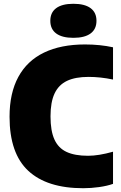

<svg xmlns="http://www.w3.org/2000/svg" viewBox="-20 -985 640 1015"><path d="M30.5 -368Q30.5 -493 77 -578.5Q123.5 -664 212.8 -707Q302 -750 429.5 -750Q509 -750 577.5 -735V-564.5Q511 -578.5 448 -578.5Q378.5 -578.5 334.2 -557.5Q290 -536.5 268.5 -490.8Q247 -445 247 -370Q247 -293 267.8 -247.5Q288.5 -202 332 -181.8Q375.5 -161.5 445.5 -161.5Q501.5 -161.5 577.5 -183V-13Q546.5 -2 504 4Q461.5 10 420 10Q228.5 10 129.5 -82Q30.5 -174 30.5 -368ZM246 -875Q246 -919 277.2 -942Q308.5 -965 368 -965Q427.5 -965 458.8 -942Q490 -919 490 -875Q490 -831 458.8 -808Q427.5 -785 368 -785Q308.5 -785 277.2 -808Q246 -831 246 -875Z"/></svg>

Font: Encode Sans Semi Condensed Black
Style: Regular
Weight: 900
Width: 4
Designer: Multiple Designers
Foundry: Impallari Type
Version: Version 2.000